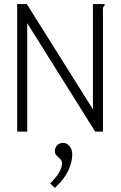

<svg xmlns="http://www.w3.org/2000/svg" viewBox="-20 -643 590 938"><path d="M64 -623H111L434 -109V-623H491V-616Q485 -612 483.5 -605Q482 -598 483 -581V0H445L113 -530V0H64ZM248 275 225 253Q256 223 269.5 198Q283 173 283 155Q283 143 274.5 134.5Q266 126 257 117.5Q248 109 248 95Q248 79 259 67Q270 55 288 55Q306 55 319.5 71Q333 87 333 112Q333 147 314.5 188.5Q296 230 248 275Z"/></svg>

Font: Inconsolata SemiExpanded Light
Style: Regular
Weight: 300
Width: 6
Monospace: yes
Designer: Raph Levien, Cyreal, Brenton Simpson
Foundry: Raph Levien, Cyreal, Google
Version: Version 3.001; ttfautohint (v1.8.2.53-6de2)